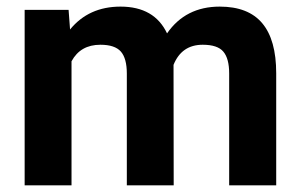

<svg xmlns="http://www.w3.org/2000/svg" viewBox="-20 -558 906 578"><path d="M186.5 -528.3 190.9 -469.2Q247.1 -538.1 342.8 -538.1Q444.8 -538.1 482.9 -457.5Q538.6 -538.1 641.6 -538.1Q727.5 -538.1 769.5 -488Q811.5 -438 811.5 -337.4V0H669.9V-336.9Q669.9 -381.8 652.3 -402.6Q634.8 -423.3 590.3 -423.3Q526.9 -423.3 502.4 -362.8L502.9 0H361.8V-336.4Q361.8 -382.3 343.8 -402.8Q325.7 -423.3 282.2 -423.3Q222.2 -423.3 195.3 -373.5V0H54.2V-528.3Z"/></svg>

Font: RobotoDraft
Style: Bold
Weight: 700
Version: Version 2.001150; 2014